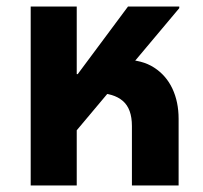

<svg xmlns="http://www.w3.org/2000/svg" viewBox="-20 -568 621 588"><path d="M74 0V-548H215V-341H218L372 -548H529V-543L215 -169V0ZM384 0V-182Q384 -235 356 -259Q328 -283 276 -283L360 -385Q415 -385 452 -361Q489 -337 508 -296.5Q527 -256 527 -204V0Z"/></svg>

Font: Noto Sans Thai SemiCondensed
Style: Bold
Weight: 700
Width: 4
Designer: Monotype Design Team
Foundry: Monotype Imaging Inc.
Version: Version 2.001